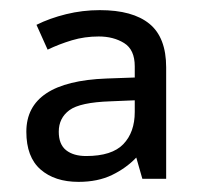

<svg xmlns="http://www.w3.org/2000/svg" viewBox="-20 -742 397 379"><path d="M177 -722Q242 -722 275 -695Q308 -668 308 -609V-389H261L249 -431Q229 -410 201 -396.5Q173 -383 135 -383Q88 -383 60 -407.5Q32 -432 32 -482Q32 -581 190 -587L246 -589V-611Q246 -644 225 -657Q204 -670 175 -670Q147 -670 122 -662.5Q97 -655 74 -644L52 -693Q78 -706 110.5 -714Q143 -722 177 -722ZM198 -542Q138 -540 117 -524.5Q96 -509 96 -482Q96 -457 110.5 -445.5Q125 -434 150 -434Q201 -434 223.5 -457.5Q246 -481 246 -521V-544Z"/></svg>

Font: Noto Sans Syloti Nagri
Style: Regular
Weight: 400
Designer: Monotype Design Team
Foundry: Monotype Imaging Inc.
Version: Version 2.003; ttfautohint (v1.8.4.7-5d5b)